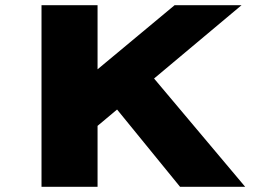

<svg xmlns="http://www.w3.org/2000/svg" viewBox="-20 -720 1028 740"><path d="M281 -172 212 -333 653 -700H911ZM140 0V-700H356V0ZM674 0 392 -346 522 -479 925 0Z"/></svg>

Font: Lexend Peta Black
Style: Regular
Weight: 900
Version: Version 1.007